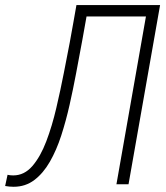

<svg xmlns="http://www.w3.org/2000/svg" viewBox="-37 -713 643 743"><path d="M15.6 9.8Q0 9.8 -17.1 6.8L-7.8 -36.6Q1.5 -34.2 14.2 -34.2Q57.1 -34.2 88.4 -70.6Q119.6 -106.9 142.1 -166Q164.6 -225.1 180.9 -295.2Q197.3 -365.2 210.4 -432.6Q224.1 -501 232.7 -547.4Q241.2 -593.8 247.3 -628.2Q253.4 -662.6 258.8 -693.4H582.5L460.4 0H413.6L527.8 -649.4H297.9Q291 -610.8 282 -560.3Q272.9 -509.8 257.3 -428.2Q246.1 -368.7 232.2 -306.9Q218.3 -245.1 200 -188.5Q181.6 -131.8 156 -87.2Q130.4 -42.5 95.9 -16.4Q61.5 9.8 15.6 9.8Z"/></svg>

Font: Cascadia Mono ExtraLight
Style: Italic
Weight: 200
Italic angle: -10°
Monospace: yes
Designer: Aaron Bell
Foundry: Saja Typeworks
Version: Version 2404.023; ttfautohint (v1.8.4)